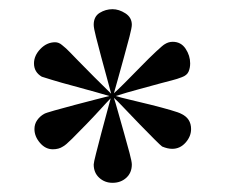

<svg xmlns="http://www.w3.org/2000/svg" viewBox="-20 -815 490 418"><path d="M396 -534Q396 -518 384 -504.5Q372 -491 355 -491Q345 -491 333 -496Q330 -498 316 -512Q302 -526 283.5 -545Q265 -564 249.5 -580.5Q234 -597 228 -602Q231 -593 237 -571.5Q243 -550 250 -525.5Q257 -501 262 -482Q267 -463 267 -457Q267 -439 255 -428Q243 -417 225 -417Q208 -417 196 -428Q184 -439 184 -457Q184 -461 189 -480.5Q194 -500 200.5 -525Q207 -550 213 -571.5Q219 -593 221 -601Q214 -594 199.5 -578Q185 -562 168 -544.5Q151 -527 137 -513Q123 -499 117 -496Q108 -490 95 -490Q79 -490 67 -504Q55 -518 55 -534Q55 -545 61 -553.5Q67 -562 76 -567Q79 -569 98.5 -574.5Q118 -580 142.5 -586.5Q167 -593 188.5 -598.5Q210 -604 218 -606Q211 -608 188.5 -614.5Q166 -621 139.5 -628Q113 -635 93.5 -641Q74 -647 71 -648Q54 -658 54 -677Q54 -694 68 -708.5Q82 -723 100 -723Q108 -723 115 -717Q124 -710 132.5 -701Q141 -692 149 -684Q185 -647 222 -611Q219 -623 213 -644.5Q207 -666 200.5 -690.5Q194 -715 189 -734.5Q184 -754 184 -761Q184 -779 197 -787Q210 -795 225 -795Q239 -795 253 -786Q267 -777 267 -761Q267 -755 262 -735.5Q257 -716 250 -691Q243 -666 237 -644Q231 -622 228 -612Q235 -618 251.5 -634.5Q268 -651 286.5 -670Q305 -689 320 -703Q335 -717 339 -719Q347 -724 356 -724Q374 -724 384 -709Q394 -694 394 -677Q394 -667 390.5 -659Q387 -651 376 -647Q366 -643 354 -640Q342 -637 331 -634Q306 -627 281.5 -620.5Q257 -614 232 -606Q241 -603 262.5 -598Q284 -593 308 -587Q332 -581 351 -575.5Q370 -570 375 -567Q396 -557 396 -534Z"/></svg>

Font: Kaisei Decol
Style: Bold
Weight: 700
Designer: Font-Kai, 金井和夫
Foundry: KAZUO KANAI
Version: Version 5.003